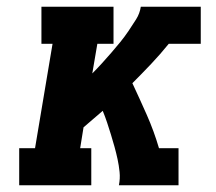

<svg xmlns="http://www.w3.org/2000/svg" viewBox="-20 -550 640 570"><path d="M37 0V-110H84L136 -420H103V-530H317V-420H269L254 -332Q269 -347 283 -362.5Q297 -378 310.5 -393.5Q324 -409 337 -425Q350 -441 361.5 -458Q373 -475 384 -492.5Q395 -510 398 -530H576V-420H481Q456 -389 428.5 -360Q401 -331 373 -303Q395 -256 416 -208.5Q437 -161 452 -110H510V0H333Q337 -20 335 -39.5Q333 -59 329 -77.5Q325 -96 320 -114Q315 -132 309.5 -150Q304 -168 298 -186Q292 -204 285 -221Q271 -209 256.5 -196.5Q242 -184 228 -172L218 -110H251V0Z"/></svg>

Font: Iosevka Curly Slab XBdExObl
Style: Regular
Weight: 800
Width: 7
Italic angle: -9°
Monospace: yes
Designer: Belleve Invis
Foundry: Belleve Invis
Version: Version 11.1.0; ttfautohint (v1.8.3)